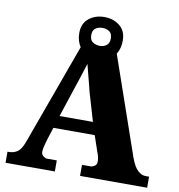

<svg xmlns="http://www.w3.org/2000/svg" viewBox="-93 -958 974 1043"><g transform="rotate(10 394.0 -436.5)"><path d="M7 0V-61H14Q40 -61 60.5 -74Q81 -87 97 -130L300 -689Q290 -704 284.5 -723Q279 -742 279 -764Q279 -817 314 -845Q349 -873 399 -873Q449 -873 484 -845Q519 -817 519 -764Q519 -742 514 -723Q509 -704 499 -689L687 -147Q705 -98 726 -79.5Q747 -61 767 -61H788V0H418V-61H469Q473 -61 486 -68Q499 -75 499 -93Q499 -108 495.5 -121.5Q492 -135 489 -141L458 -232H230L207 -160Q205 -152 201.5 -140Q198 -128 195.5 -115.5Q193 -103 193 -93Q193 -78 205 -69.5Q217 -61 223 -61H279V0ZM252 -301H436L390 -457Q386 -475 379 -501Q372 -527 365 -555Q358 -583 352 -606Q346 -588 337 -559.5Q328 -531 319 -503.5Q310 -476 304 -459ZM399 -714Q421 -714 437 -725.5Q453 -737 453 -764Q453 -791 437 -802Q421 -813 399 -813Q377 -813 361 -802Q345 -791 345 -764Q345 -739 359.5 -727.5Q374 -716 399 -714Z"/></g></svg>

Font: Noto Serif Kannada Black
Style: Regular
Weight: 900
Version: Version 2.003